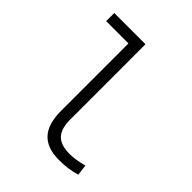

<svg xmlns="http://www.w3.org/2000/svg" viewBox="-205 -859 996 996"><g transform="rotate(45 293.0 -361.0)"><path d="M393.1 9.8C437.5 9.8 474.1 4.9 516.6 -7.3L509.3 -66.9C467.8 -56.2 437.5 -51.3 409.2 -51.3C319.8 -51.3 284.7 -92.8 284.7 -180.7V-732.4H55.7V-672.9H219.2V-179.2C219.2 -50.8 274.9 9.8 393.1 9.8Z"/></g></svg>

Font: Cascadia Code Light
Style: Regular
Weight: 300
Monospace: yes
Designer: Aaron Bell
Foundry: Saja Typeworks
Version: Version 2404.023